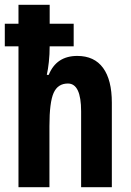

<svg xmlns="http://www.w3.org/2000/svg" viewBox="-23 -780 545 800"><path d="M184 -760V-681H284V-587H184V-590Q184 -553 180.5 -521.5Q177 -490 172 -468H180Q212 -547 299 -547Q370 -547 406.5 -497Q443 -447 443 -352V0H315V-316Q315 -432 260 -432Q218 -432 200.5 -393Q183 -354 183 -255V0H54V-587H-3V-681H54V-760Z"/></svg>

Font: Noto Sans Gujarati UI ExtraCondensed
Style: Bold
Weight: 700
Width: 2
Designer: Jelle Bosma - Monotype Design Team, Universal Thirst
Foundry: Monotype Imaging Inc.
Version: Version 2.106; ttfautohint (v1.8.4.7-5d5b)